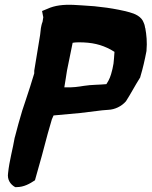

<svg xmlns="http://www.w3.org/2000/svg" viewBox="-20 -751 620 785"><path d="M13 -43C9 -17 22 3 42 14H48C78 14 102 0 123 -14L126 -25C143 -85 159 -141 175 -204L192 -263C194 -267 196 -273 199 -279L308 -289L398 -300L423 -302C449 -303 477 -316 495 -337C515 -368 532 -401 551 -431L553 -434L554 -438C564 -471 572 -506 579 -543V-545C582 -578 579 -609 574 -636L573 -638V-639C572 -643 572 -648 568 -657C559 -684 531 -695 509 -701C454 -716 381 -726 316 -729L282 -731C240 -733 204 -729 174 -715L152 -706L156 -685L157 -681L154 -662C150 -652 149 -645 147 -635V-634L144 -608L120 -462V-451C115 -433 108 -414 103 -396C96 -375 89 -354 83 -335L71 -299C60 -263 50 -226 41 -191L40 -188C33 -145 18 -93 13 -43ZM254 -463 277 -576C282 -577 291 -578 302 -578C356 -578 394 -569 433 -548C441 -543 447 -540 448 -539V-538L446 -511C445 -495 444 -488 440 -470L438 -462C433 -441 427 -425 415 -407C385 -404 354 -405 323 -400C299 -396 277 -393 251 -394H243L249 -431L251 -444Z"/></svg>

Font: Vapor
Style: BlkObl
Weight: 900
Foundry: Cannot Into Space Fonts
Version: Version 0.179